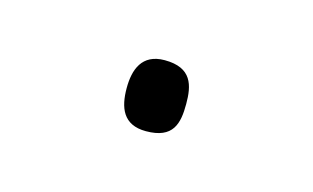

<svg xmlns="http://www.w3.org/2000/svg" viewBox="-29 -104 264 162"><g transform="rotate(15 103.0 -23.0)"><path d="M102 8C126 8 129 -6 129 -23C129 -39 126 -54 102 -54C82 -54 77 -39 77 -23C77 -6 82 8 102 8Z"/></g></svg>

Font: Noto Sans Tamil ExtraCondensed Thin
Style: Regular
Weight: 100
Width: 2
Designer: Jelle Bosma - Monotype Design Team
Foundry: Monotype Imaging Inc.
Version: Version 2.004